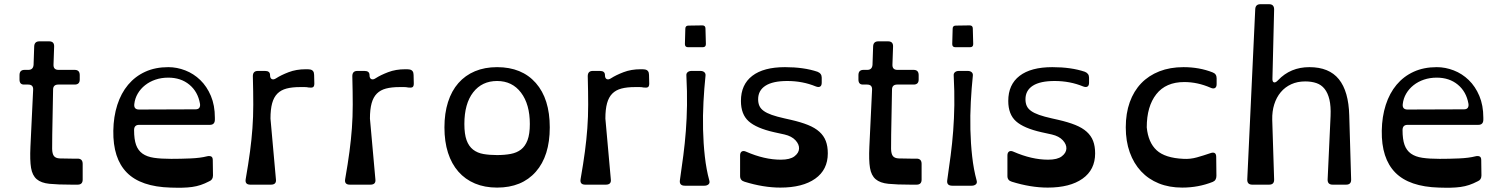

<svg xmlns="http://www.w3.org/2000/svg" viewBox="-20 -880 7162 915"><path d="M214 -683Q239 -683 238 -658L235 -572Q234 -547 259 -547H336Q360 -547 360 -522V-501Q360 -477 336 -477H258Q233 -477 233 -453L229 -239Q228 -194 228.5 -170.5Q229 -147 237 -136.5Q245 -126 264.5 -125Q284 -124 322 -124H350Q374 -124 374 -99V-24Q374 0 350 0H322Q256 0 216 -4Q176 -8 155 -26Q134 -44 128 -80Q122 -116 125 -180L138 -453Q139 -477 114 -477H94Q73 -477 73 -501V-522Q73 -547 97 -547H115Q138 -547 140 -571L143 -659Q144 -683 168 -683Z M912 -359Q925 -359 930 -366.5Q935 -374 933 -386Q923 -443 882.5 -476.5Q842 -510 782 -510Q749 -510 721 -500.5Q693 -491 671.5 -474Q650 -457 636.5 -434Q623 -411 620 -384Q617 -358 643 -358ZM1004 -310Q1004 -285 980 -285H643Q619 -285 619 -260Q619 -216 628.5 -189.5Q638 -163 659 -148Q680 -133 713.5 -128Q747 -123 796 -123Q841 -123 888 -125Q935 -127 966 -135Q978 -138 986 -134.5Q994 -131 994 -117L995 -44Q995 -23 977 -16Q956 -5 936.5 1.5Q917 8 895.5 11Q874 14 849 14.5Q824 15 793 14Q651 10 584.5 -57.5Q518 -125 520 -257Q521 -324 539 -380Q557 -436 590.5 -476Q624 -516 672 -538Q720 -560 782 -560Q823 -560 863 -544.5Q903 -529 934.5 -498.5Q966 -468 985 -423Q1004 -378 1004 -319Z M1478 -482Q1478 -468 1471.5 -464.5Q1465 -461 1451 -463Q1442 -465 1432.5 -465Q1423 -465 1410 -465Q1372 -465 1345.5 -458Q1319 -451 1302 -434Q1285 -417 1277 -388Q1269 -359 1269 -315L1295 -25Q1298 0 1271 0H1173Q1146 0 1151 -27Q1164 -101 1171.5 -158Q1179 -215 1183 -269Q1187 -323 1187 -381.5Q1187 -440 1185 -517Q1185 -542 1209 -542H1243Q1267 -542 1267 -522Q1267 -507 1275.5 -503Q1284 -499 1296 -507Q1319 -522 1355.5 -536Q1392 -550 1437 -550Q1442 -550 1446.5 -550Q1451 -550 1457 -549Q1477 -546 1477 -523Z M1952 -482Q1952 -468 1945.5 -464.5Q1939 -461 1925 -463Q1916 -465 1906.5 -465Q1897 -465 1884 -465Q1846 -465 1819.5 -458Q1793 -451 1776 -434Q1759 -417 1751 -388Q1743 -359 1743 -315L1769 -25Q1772 0 1745 0H1647Q1620 0 1625 -27Q1638 -101 1645.5 -158Q1653 -215 1657 -269Q1661 -323 1661 -381.5Q1661 -440 1659 -517Q1659 -542 1683 -542H1717Q1741 -542 1741 -522Q1741 -507 1749.5 -503Q1758 -499 1770 -507Q1793 -522 1829.5 -536Q1866 -550 1911 -550Q1916 -550 1920.5 -550Q1925 -550 1931 -549Q1951 -546 1951 -523Z M2349 -494Q2277 -494 2235 -440Q2193 -386 2193 -289Q2193 -241 2203.5 -212Q2214 -183 2234.5 -167Q2255 -151 2284 -146Q2313 -141 2349 -141Q2385 -141 2414 -146.5Q2443 -152 2463 -167.5Q2483 -183 2494 -212Q2505 -241 2505 -289Q2505 -383 2463 -438.5Q2421 -494 2349 -494ZM2349 -560Q2467 -560 2533.5 -484.5Q2600 -409 2600 -273Q2600 -137 2533.5 -61.5Q2467 14 2349 14Q2290 14 2243.5 -5.5Q2197 -25 2164.5 -62Q2132 -99 2115 -152Q2098 -205 2098 -273Q2098 -340 2115 -393.5Q2132 -447 2164.5 -484Q2197 -521 2243.5 -540.5Q2290 -560 2349 -560Z M3074 -482Q3074 -468 3067.5 -464.5Q3061 -461 3047 -463Q3038 -465 3028.5 -465Q3019 -465 3006 -465Q2968 -465 2941.5 -458Q2915 -451 2898 -434Q2881 -417 2873 -388Q2865 -359 2865 -315L2891 -25Q2894 0 2867 0H2769Q2742 0 2747 -27Q2760 -101 2767.5 -158Q2775 -215 2779 -269Q2783 -323 2783 -381.5Q2783 -440 2781 -517Q2781 -542 2805 -542H2839Q2863 -542 2863 -522Q2863 -507 2871.5 -503Q2880 -499 2892 -507Q2915 -522 2951.5 -536Q2988 -550 3033 -550Q3038 -550 3042.5 -550Q3047 -550 3053 -549Q3073 -546 3073 -523Z M3220 -20Q3229 -82 3236.5 -139.5Q3244 -197 3248.5 -256Q3253 -315 3254 -379Q3255 -443 3251 -520Q3250 -530 3257 -536Q3264 -542 3276 -542H3318Q3330 -542 3337 -535.5Q3344 -529 3342 -517Q3336 -460 3332.5 -394.5Q3329 -329 3330.5 -263Q3332 -197 3339 -134.5Q3346 -72 3360 -21Q3364 -8 3356.5 -1.5Q3349 5 3337 5H3244Q3217 5 3220 -20ZM3246 -743Q3246 -758 3261 -758L3327 -759Q3342 -759 3342 -744L3344 -670Q3344 -655 3329 -655H3259Q3244 -655 3244 -670Z M3896 -486Q3896 -472 3888.5 -467.5Q3881 -463 3868 -468Q3805 -494 3732 -494Q3663 -494 3628 -471.5Q3593 -449 3593 -407Q3593 -389 3599 -375.5Q3605 -362 3619.5 -351.5Q3634 -341 3658 -332.5Q3682 -324 3718 -316L3749 -309Q3797 -298 3830.5 -284.5Q3864 -271 3885 -252Q3906 -233 3915.5 -208Q3925 -183 3925 -149Q3925 -71 3865 -28.5Q3805 14 3699 14Q3618 14 3528 -14Q3507 -20 3507 -41V-139Q3507 -153 3515 -158Q3523 -163 3536 -157Q3623 -119 3701 -119Q3745 -119 3766 -135Q3787 -151 3788 -171.5Q3789 -192 3771 -211.5Q3753 -231 3719 -239L3669 -250Q3585 -269 3548 -302Q3511 -335 3511 -399Q3511 -477 3565 -518.5Q3619 -560 3721 -560Q3811 -560 3876 -538Q3896 -530 3896 -510Z M4212 -683Q4237 -683 4236 -658L4233 -572Q4232 -547 4257 -547H4334Q4358 -547 4358 -522V-501Q4358 -477 4334 -477H4256Q4231 -477 4231 -453L4227 -239Q4226 -194 4226.5 -170.5Q4227 -147 4235 -136.5Q4243 -126 4262.5 -125Q4282 -124 4320 -124H4348Q4372 -124 4372 -99V-24Q4372 0 4348 0H4320Q4254 0 4214 -4Q4174 -8 4153 -26Q4132 -44 4126 -80Q4120 -116 4123 -180L4136 -453Q4137 -477 4112 -477H4092Q4071 -477 4071 -501V-522Q4071 -547 4095 -547H4113Q4136 -547 4138 -571L4141 -659Q4142 -683 4166 -683Z M4494 -20Q4503 -82 4510.5 -139.5Q4518 -197 4522.5 -256Q4527 -315 4528 -379Q4529 -443 4525 -520Q4524 -530 4531 -536Q4538 -542 4550 -542H4592Q4604 -542 4611 -535.5Q4618 -529 4616 -517Q4610 -460 4606.5 -394.5Q4603 -329 4604.5 -263Q4606 -197 4613 -134.5Q4620 -72 4634 -21Q4638 -8 4630.5 -1.5Q4623 5 4611 5H4518Q4491 5 4494 -20ZM4520 -743Q4520 -758 4535 -758L4601 -759Q4616 -759 4616 -744L4618 -670Q4618 -655 4603 -655H4533Q4518 -655 4518 -670Z M5170 -486Q5170 -472 5162.5 -467.5Q5155 -463 5142 -468Q5079 -494 5006 -494Q4937 -494 4902 -471.5Q4867 -449 4867 -407Q4867 -389 4873 -375.5Q4879 -362 4893.5 -351.5Q4908 -341 4932 -332.5Q4956 -324 4992 -316L5023 -309Q5071 -298 5104.5 -284.5Q5138 -271 5159 -252Q5180 -233 5189.5 -208Q5199 -183 5199 -149Q5199 -71 5139 -28.5Q5079 14 4973 14Q4892 14 4802 -14Q4781 -20 4781 -41V-139Q4781 -153 4789 -158Q4797 -163 4810 -157Q4897 -119 4975 -119Q5019 -119 5040 -135Q5061 -151 5062 -171.5Q5063 -192 5045 -211.5Q5027 -231 4993 -239L4943 -250Q4859 -269 4822 -302Q4785 -335 4785 -399Q4785 -477 4839 -518.5Q4893 -560 4995 -560Q5085 -560 5150 -538Q5170 -530 5170 -510Z M5778 -479Q5778 -465 5770 -460.5Q5762 -456 5749 -462Q5687 -489 5624 -489Q5536 -489 5490.5 -431Q5445 -373 5445 -273Q5452 -201 5492 -164Q5532 -127 5620 -123Q5652 -121 5684 -130Q5716 -139 5748 -150Q5776 -160 5776 -132L5777 -42Q5777 -20 5759 -13Q5691 14 5614 14Q5552 14 5502.5 -6Q5453 -26 5418 -63.5Q5383 -101 5364 -154Q5345 -207 5345 -273Q5345 -340 5364 -393Q5383 -446 5418.5 -483Q5454 -520 5505 -540Q5556 -560 5620 -560Q5696 -560 5759 -535Q5778 -528 5778 -507Z M6419 -25Q6420 0 6395 0H6331Q6306 0 6307 -25L6321 -327Q6323 -374 6315.5 -405.5Q6308 -437 6292.5 -456.5Q6277 -476 6253.5 -484Q6230 -492 6200 -492Q6163 -492 6133.5 -478.5Q6104 -465 6083.5 -440.5Q6063 -416 6052.5 -382.5Q6042 -349 6043 -309L6052 -25Q6053 0 6028 0H5948Q5923 0 5924 -25L5962 -836Q5963 -860 5987 -860H6028Q6052 -860 6052 -835L6044 -507Q6043 -490 6051 -487.5Q6059 -485 6071 -498Q6130 -560 6220 -560Q6314 -560 6360.5 -502.5Q6407 -445 6410 -330Z M6957 -359Q6970 -359 6975 -366.5Q6980 -374 6978 -386Q6968 -443 6927.5 -476.5Q6887 -510 6827 -510Q6794 -510 6766 -500.5Q6738 -491 6716.5 -474Q6695 -457 6681.5 -434Q6668 -411 6665 -384Q6662 -358 6688 -358ZM7049 -310Q7049 -285 7025 -285H6688Q6664 -285 6664 -260Q6664 -216 6673.5 -189.5Q6683 -163 6704 -148Q6725 -133 6758.5 -128Q6792 -123 6841 -123Q6886 -123 6933 -125Q6980 -127 7011 -135Q7023 -138 7031 -134.5Q7039 -131 7039 -117L7040 -44Q7040 -23 7022 -16Q7001 -5 6981.5 1.5Q6962 8 6940.5 11Q6919 14 6894 14.5Q6869 15 6838 14Q6696 10 6629.5 -57.5Q6563 -125 6565 -257Q6566 -324 6584 -380Q6602 -436 6635.5 -476Q6669 -516 6717 -538Q6765 -560 6827 -560Q6868 -560 6908 -544.5Q6948 -529 6979.5 -498.5Q7011 -468 7030 -423Q7049 -378 7049 -319Z"/></svg>

Font: OpenDyslexic 3
Style: Regular
Weight: 400
Designer: Abelardo Gonzalez
Version: Version 1.000;PS 001.001;hotconv 1.0.56